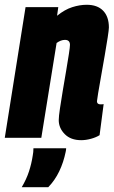

<svg xmlns="http://www.w3.org/2000/svg" viewBox="-36 -577 479 804"><path d="M71 -547H208L203 -511Q235 -537 266.5 -547Q298 -557 327 -557Q372 -557 396 -532Q420 -507 420 -462Q420 -453 415 -420.5Q410 -388 402.5 -344.5Q395 -301 387.5 -259Q380 -217 375 -187Q370 -157 370 -153Q370 -140 385 -140Q387 -140 390.5 -140Q394 -140 398 -141L381 -11Q367 -2 345.5 4Q324 10 304 10Q260 10 235 -15.5Q210 -41 210 -74Q210 -89 215 -122.5Q220 -156 227 -198Q234 -240 241 -280.5Q248 -321 252.5 -351Q257 -381 257 -389Q257 -410 236 -410Q219 -410 201 -397L137 0H-16ZM104 44H241Q241 50 239 59Q230 103 212 140.5Q194 178 166 207H55Q75 173 85.5 140.5Q96 108 101 75Q104 60 104 44Z"/></svg>

Font: Georama Condensed ExtraBold
Style: Italic
Weight: 800
Width: 3
Italic angle: -9°
Designer: Jean-Baptiste Levee
Foundry: Production Type
Version: Version 1.000